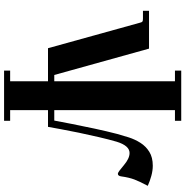

<svg xmlns="http://www.w3.org/2000/svg" viewBox="-4 -882 887 918"><g transform="rotate(90 439.0 -423.5)"><path d="M32 -664V-693H213L339 -240H369V-817H318V-847H558V-817H507V-240H557Q563 -272 573 -323.5Q583 -375 595.5 -433Q608 -491 621 -541Q628 -567 637.5 -596.5Q647 -626 663.5 -652Q680 -678 706.5 -694.5Q733 -711 773 -711Q796 -711 821.5 -704Q847 -697 869 -687Q848 -648 838.5 -622.5Q829 -597 824 -561Q822 -544 811 -544Q807 -544 796 -552Q785 -560 770 -573Q738 -600 712 -600Q677 -600 658 -538Q647 -500 636 -452.5Q625 -405 615 -357.5Q605 -310 598 -270.5Q591 -231 587 -210H507V-29H558V0H318V-29H369V-210H211L89 -650Q87 -659 83.5 -661.5Q80 -664 70 -664Z"/></g></svg>

Font: Monomakh
Style: Regular
Weight: 400
Version: Version 1.200; ttfautohint (v1.8.4.7-5d5b)